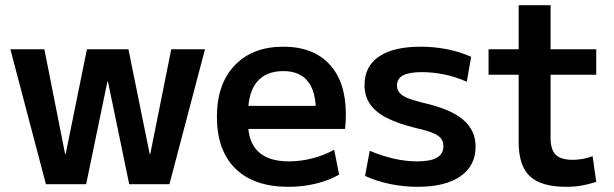

<svg xmlns="http://www.w3.org/2000/svg" viewBox="-20 -710 2367 740"><path d="M157 0 20 -520H151L231 -116H233L315 -520H475L557 -116H559L640 -520H770L633 0H478L396 -396H394L312 0Z M1092 10Q959 10 887.5 -60Q816 -130 816 -260Q816 -386 884.5 -458Q953 -530 1072 -530Q1187 -530 1250 -462Q1313 -394 1313 -269Q1313 -255 1312 -238Q1311 -221 1310 -213H884V-302H1216L1198 -275Q1198 -357 1166.5 -396.5Q1135 -436 1072 -436Q1005 -436 970.5 -394.5Q936 -353 936 -272V-237Q936 -163 975.5 -125.5Q1015 -88 1093 -88Q1139 -88 1185 -100Q1231 -112 1268 -133L1287 -37Q1249 -15 1198.5 -2.5Q1148 10 1092 10Z M1590 10Q1535 10 1482.5 -1Q1430 -12 1387 -32L1405 -129Q1452 -109 1498 -98.5Q1544 -88 1588 -88Q1639 -88 1664 -102.5Q1689 -117 1689 -146Q1689 -164 1680 -176Q1671 -188 1648.5 -197.5Q1626 -207 1585 -216Q1515 -233 1471 -255.5Q1427 -278 1406 -309Q1385 -340 1385 -382Q1385 -454 1440.5 -492Q1496 -530 1601 -530Q1653 -530 1702 -520.5Q1751 -511 1796 -491L1779 -395Q1736 -414 1692.5 -423Q1649 -432 1606 -432Q1557 -432 1533.5 -419.5Q1510 -407 1510 -380Q1510 -365 1519.5 -353Q1529 -341 1551 -332Q1573 -323 1610 -314Q1663 -302 1701.5 -286Q1740 -270 1764.5 -249Q1789 -228 1801 -202.5Q1813 -177 1813 -145Q1813 -71 1754.5 -30.5Q1696 10 1590 10Z M2162 10Q2066 10 2022.5 -30.5Q1979 -71 1979 -162V-422H1863V-520H1979V-690H2102V-520H2278V-422H2102V-179Q2102 -133 2122 -113.5Q2142 -94 2188 -94Q2207 -94 2226 -97.5Q2245 -101 2264 -108L2278 -9Q2247 1 2220 5.5Q2193 10 2162 10Z"/></svg>

Font: M PLUS 2 Thin SemiBold
Style: Regular
Weight: 600
Version: Version 1.001